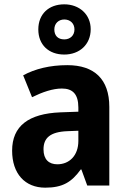

<svg xmlns="http://www.w3.org/2000/svg" viewBox="-20 -857 589 887"><path d="M277 -605C347 -605 399 -651 399 -722C399 -791 346 -837 277 -837C205 -837 157 -792 157 -721C157 -650 205 -605 277 -605ZM277 -675C247 -675 231 -693 231 -721C231 -749 251 -767 277 -767C304 -767 324 -749 324 -721C324 -693 304 -675 277 -675ZM291 -556C211 -556 142 -539 87 -509L128 -408C177 -432 224 -448 266 -448C315 -448 342 -423 342 -360V-341L259 -338C112 -332 36 -275 36 -161C36 -55 95 10 189 10C270 10 311 -16 353 -74H356L383 0H485V-363C485 -491 416 -556 291 -556ZM292 -251 342 -253V-206C342 -138 300 -98 245 -98C206 -98 181 -120 181 -167C181 -219 211 -248 292 -251Z"/></svg>

Font: Noto Sans Myanmar UI SemiCondensed
Style: Bold
Weight: 700
Width: 4
Designer: Monotype Design Team
Foundry: Monotype Imaging Inc.
Version: Version 2.103